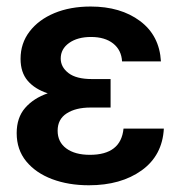

<svg xmlns="http://www.w3.org/2000/svg" viewBox="-20 -547 544 579"><path d="M248 11.7Q186.5 11.7 137.2 -6.8Q87.9 -25.4 59.1 -60.5Q30.3 -95.7 30.3 -145.5Q30.3 -192.4 55.9 -221.7Q81.5 -251 124 -265.6Q85 -278.3 63.5 -303.5Q42 -328.6 42 -369.6Q42 -416.5 69.3 -452.1Q96.7 -487.8 144.3 -507.6Q191.9 -527.3 253.4 -527.3Q343.8 -527.3 402.3 -483.6Q460.9 -439.9 465.3 -361.8H348.1Q346.2 -396 321.3 -415.8Q296.4 -435.5 254.4 -435.5Q213.9 -435.5 188.5 -417.5Q163.1 -399.4 163.1 -370.6Q163.1 -344.7 186.5 -326.7Q210 -308.6 257.3 -308.6H313.5V-222.7H252.9Q208.5 -222.7 181.2 -205.1Q153.8 -187.5 153.8 -152.8Q153.8 -118.7 179.9 -99.4Q206.1 -80.1 251 -80.1Q344.7 -80.1 352.5 -159.2H474.1Q469.7 -78.1 407.2 -33.2Q344.7 11.7 248 11.7Z"/></svg>

Font: Inter Display SemiBold
Style: Regular
Weight: 600
Designer: Rasmus Andersson
Foundry: rsms
Version: Version 4.001;git-9221beed3